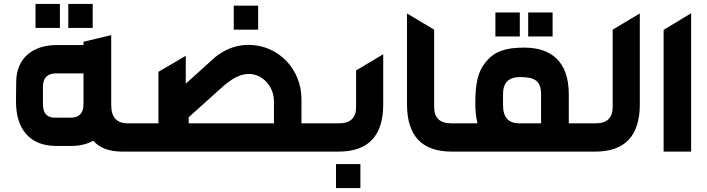

<svg xmlns="http://www.w3.org/2000/svg" viewBox="-20 -777 3622 984"><path d="M608 0H688V-145H634C578 -145 550 -176 550 -239V-597L408 -563V-546H268C160 -546 64 -489 63 -357L62 -260C61 -123 126 -29 268 -29H342C388 -29 427 -38 458 -56C489 -19 539 0 608 0ZM162 -634H287V-757H162ZM200 -244V-333C200 -378 223 -401 268 -401H408V-243C408 -197 386 -174 342 -174H261C220 -174 200 -197 200 -244ZM330 -634H455V-757H330Z M658 0H1650V-145H1525V-270C1525 -419 1410 -547 1253 -547C1191 -547 1132 -525 1079 -481L932 -348V-491L792 -409V-145H658ZM947 -145V-176L1098 -312C1143 -353 1194 -398 1256 -398C1323 -398 1384 -337 1384 -257V-145ZM1178 -625H1303V-748H1178Z M1620 0H1715C1868 0 1944 -81 1944 -242V-499L1805 -416V-229C1805 -173 1776 -145 1718 -145H1620ZM1702 187H1827V64H1702Z M2295 0H2355V-145H2292C2234 -145 2205 -173 2205 -229V-625L2066 -708V-242C2066 -81 2142 0 2295 0Z M2325 0H3021V-145H2895V-294C2895 -463 2804 -533 2666 -533C2570 -533 2514 -513 2472 -462C2428 -411 2416 -349 2416 -245C2416 -210 2419 -177 2427 -145H2325ZM2519 -590H2644V-713H2519ZM2558 -239V-295C2558 -353 2587 -382 2645 -382C2718 -382 2753 -365 2753 -294V-145H2641C2585 -145 2558 -176 2558 -239ZM2687 -590H2812V-713H2687Z M2991 0H3030C3183 0 3259 -81 3259 -242V-708L3120 -625V-229C3120 -173 3091 -145 3033 -145H2991Z M3381 0H3522V-709L3381 -624Z"/></svg>

Font: All Genders v4
Style: Bold
Weight: 700
Designer: Rassam Alawdi
Foundry: Rassam Art
Version: Version 3.100;FEAKit 1.0